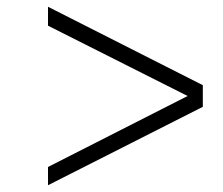

<svg xmlns="http://www.w3.org/2000/svg" viewBox="-20 -620 661 568"><path d="M535 -336 122 -544V-600L580 -368V-304L122 -72V-126Z"/></svg>

Font: SVN-Libre Baskerville
Style: Italic
Weight: 400
Italic angle: -14°
Designer: Pablo Impallari, Rodrigo Fuenzalida
Foundry: Pablo Impallari, Rodrigo Fuenzalida
Version: Version 1.000; ttfautohint (v1.8.4)